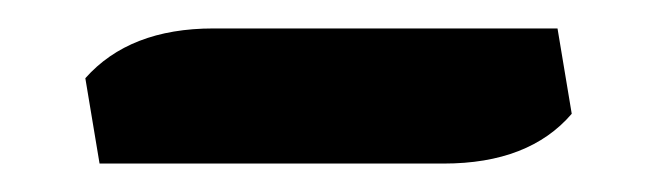

<svg xmlns="http://www.w3.org/2000/svg" viewBox="-20 -700 460 135"><path d="M292 -585H50L40 -645Q71 -680 130 -680H372L382 -620Q352 -585 292 -585Z"/></svg>

Font: Patua One
Style: Regular
Weight: 400
Designer: luciano Vergara
Foundry: Luciano Vergara
Version: Version 1.002